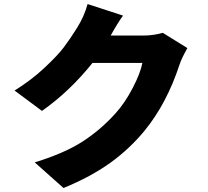

<svg xmlns="http://www.w3.org/2000/svg" viewBox="-20 -860 1040 958"><path d="M792 -696.3 915 -620.1Q885.7 -568.4 876 -538.1Q812.5 -344.7 703.1 -210Q627.9 -118.2 531.2 -48.3Q434.6 21.5 296.9 78.1L153.3 -49.8Q302.7 -95.7 393.6 -154.8Q484.4 -213.9 557.6 -295.9Q603.5 -346.7 642.1 -420.9Q680.7 -495.1 690.4 -545.9H441.4Q327.1 -403.3 189.5 -306.6L52.7 -408.2Q134.8 -459 201.2 -521Q267.6 -583 298.8 -624.5Q330.1 -666 364.3 -720.7Q400.4 -778.3 417 -839.8L593.8 -782.2Q567.4 -746.1 532.2 -682.6H693.4Q746.1 -682.6 792 -696.3Z"/></svg>

Font: Gen Shin Gothic Heavy
Style: Bold
Weight: 900
Designer: [Source Han Sans]
Ryoko NISHIZUKA  (kana & ideographs); Paul D. Hunt (Latin, Greek & Cyrillic); Wenlong ZHANG  (bopomofo
Version: Version 1.002.20150607